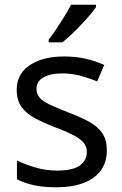

<svg xmlns="http://www.w3.org/2000/svg" viewBox="-20 -852 519 816"><path d="M434 -214Q434 -162 408 -127Q382 -92 334 -74Q286 -56 220 -56Q164 -56 123.5 -65Q83 -74 52 -90V-170Q84 -154 129.5 -140.5Q175 -127 222 -127Q289 -127 319 -148.5Q349 -170 349 -206Q349 -226 338 -242Q327 -258 298.5 -274Q270 -290 217 -310Q165 -330 128 -350Q91 -370 71 -398Q51 -426 51 -470Q51 -538 106.5 -575Q162 -612 252 -612Q301 -612 343.5 -602.5Q386 -593 423 -576L393 -506Q359 -520 322 -530Q285 -540 246 -540Q192 -540 163.5 -522.5Q135 -505 135 -475Q135 -453 148 -437.5Q161 -422 191.5 -407.5Q222 -393 273 -373Q324 -354 360 -334Q396 -314 415 -285.5Q434 -257 434 -214ZM388 -822Q379 -808 362 -788Q345 -768 324.5 -746.5Q304 -725 283.5 -705.5Q263 -686 245 -672H187V-684Q202 -703 219.5 -729Q237 -755 254 -782.5Q271 -810 282 -832H388Z"/></svg>

Font: Noto Sans Malayalam UI
Style: Regular
Weight: 400
Designer: Jelle Bosma - Monotype Design Team
Foundry: Monotype Imaging Inc.
Version: Version 2.104